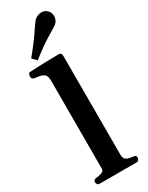

<svg xmlns="http://www.w3.org/2000/svg" viewBox="-259 -1056 845 1097"><g transform="rotate(-30 163.5 -507.5)"><path d="M38.6 0Q30.3 0 25.9 -6.8Q21.5 -13.7 21.5 -20Q21.5 -36.6 37.6 -38.1Q55.7 -39.6 74.7 -45.7Q93.8 -51.8 93.8 -65.9L94.2 -649.9Q94.2 -680.7 79.6 -691.7Q64.9 -702.6 45.9 -704.6Q26.9 -706.5 13.2 -710Q8.3 -712.4 4.9 -716.3Q1.5 -720.2 1.5 -729.5Q1.5 -735.4 4.4 -743.2Q7.3 -751 13.2 -751.5Q75.2 -755.4 129.4 -756.3Q183.6 -757.3 210.9 -757.8Q214.8 -757.8 220 -753.7Q225.1 -749.5 225.6 -737.8V-82Q225.6 -63 235.6 -54Q245.6 -44.9 259.5 -42.2Q273.4 -39.6 285.2 -38.1Q295.4 -37.1 299.1 -33.9Q302.7 -30.8 302.7 -20.5Q302.7 -14.2 298.3 -7.1Q293.9 0 285.6 0ZM86.4 -787.1 59.1 -815.4Q116.7 -884.8 150.4 -935.5Q184.1 -986.3 195.3 -997.1Q203.1 -1004.4 215.3 -1009.5Q227.5 -1014.6 240.7 -1014.6Q263.7 -1014.6 279.3 -998.5Q287.1 -990.2 290.5 -980.5Q293.9 -970.7 293.9 -960Q293.9 -947.8 289.3 -936.8Q284.7 -925.8 277.3 -918.5Q266.1 -907.7 213.6 -877.2Q161.1 -846.7 86.4 -787.1Z"/></g></svg>

Font: Gelasio SemiBold
Style: Regular
Weight: 600
Designer: Eben Sorkin
Foundry: Eben Sorkin
Version: Version 1.008